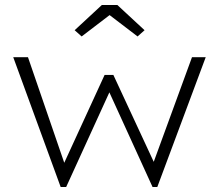

<svg xmlns="http://www.w3.org/2000/svg" viewBox="-20 -749 877 769"><path d="M223 0 33 -520H92L248 -66L224 -68L399 -449H434L611 -68L583 -66L749 -520H804L610 0H591L398 -423L439 -425L245 0ZM307 -603 279 -628 388 -729H450L559 -628L531 -603L404 -700H434Z"/></svg>

Font: Lexend Exa ExtraLight
Style: Regular
Weight: 250
Designer: Bonnie Shaver-Troup, Thomas Jockin
Foundry: Lexend
Version: Version 1.007